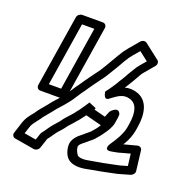

<svg xmlns="http://www.w3.org/2000/svg" viewBox="-140 -877 1050 1071"><g transform="rotate(20 385.0 -341.5)"><path d="M552.3 -292.6C552.4 -296.7 551.5 -293.9 550.4 -297.2C548.2 -303.6 538.8 -322.3 514.5 -306C507.1 -301 497.5 -293.8 493.9 -285.1L480.9 -253.3L412.6 -271.1L416.6 -280.6C416.6 -280.6 373.2 -298.7 373.2 -298.7C359.4 -278.6 345.2 -255.2 333.4 -240.2C319.6 -224.5 313.8 -213.3 308.4 -208.7C306.2 -206.8 304 -204.2 302.7 -202.2C298.9 -196.5 277.7 -176.1 266.9 -161.5L253.5 -143.2C247.4 -136 239.5 -126.9 230.7 -117.2C209.9 -94.9 194.6 -66.8 180.5 -50.3C177.9 -47.4 175.8 -43.6 174.8 -40.3L161.9 -1.7L91.9 -13.6L103.7 -50.4C110.3 -73.5 121 -84.1 139.4 -108.7C146.8 -117.8 151.9 -125.1 155.5 -131.4C163.9 -142.9 185.6 -166.4 197.3 -182.1L212 -200.8C218.3 -208.8 232.9 -223.2 244.5 -237.3C253.2 -248.2 271.3 -268.7 281.3 -283.8C296.1 -306.2 310.3 -329.9 324.3 -347.7C324.8 -348.4 325.4 -349.3 325.8 -349.8C350.8 -387.8 380 -426.5 407.1 -463.6C407.6 -464.3 408.3 -465.3 408.6 -465.8C430.5 -502.1 455.7 -541.4 477.1 -580.6C490.9 -603.9 496.6 -611.5 510.2 -628L541.7 -665.2L595 -623.7L563.3 -586.2C555.7 -577.3 549.1 -568.6 540.3 -552.3C530.6 -535.6 523.5 -526.8 513.9 -507.5C507.1 -495.2 502.7 -487.9 499 -482.2L489.8 -468.2C489.3 -467.4 488.7 -466.4 488.4 -465.8C477.3 -445 466.6 -430.4 451.1 -407.8C444.4 -399.6 439.1 -392.7 434.8 -386.2C434.8 -386.2 439.5 -334.1 468.7 -356C503.1 -382 533.3 -406.8 573.8 -395.7C618.6 -385.4 634.7 -338.9 623.1 -266L619.3 -242C615.9 -220.1 604.9 -195 594.5 -175.2L578.6 -148.2C572.1 -137.7 566.6 -129.4 559.9 -119.8C559.9 -119.8 530.5 -74.5 580.7 -83.4C600.6 -86.9 621.1 -90.1 642.2 -97.2L686.9 -109.2L695.5 -38.9L651.1 -26.3C609.4 -18.1 567.5 -8 526.8 -1.7C481.5 5.4 445.5 17.3 417.9 4.9C411.8 2.2 396.2 -21.3 395.4 -43.3C395.2 -49.5 397.6 -57 412.6 -69.3C419.4 -74.5 424 -78.2 429.9 -83.3L446.1 -97.3C451 -101.6 462.2 -108.7 472.6 -120.7C487.6 -137.3 501.6 -154.4 515 -174.8C523.2 -187.2 541.6 -212.1 546.3 -242L550.1 -266C551.9 -277.2 551.3 -269 552.3 -292.6ZM169.7 51.7C181.4 53.6 197 45.4 201.7 31.3L220.9 -26.5C239.1 -49.1 253.2 -73.6 265.6 -86.8C276.4 -98.7 285.1 -107.8 292.2 -117.5L305.7 -135.8C313.6 -145.1 329.6 -160.4 341.3 -176.2C355.3 -189.7 364.3 -205.3 369.4 -211C373.6 -215.6 376.7 -220.2 380.6 -225.8L475.9 -201C464.8 -181.9 451.1 -165.8 436.8 -150C433.3 -146.2 428.2 -142.9 416.3 -132.7L400.1 -118.7C395 -114.2 390.9 -110.9 385.3 -106.7C360.6 -86.8 343.7 -61.6 344.8 -33.7C346 -2.6 358.7 37.4 391.9 51.4C438.9 71.8 491.4 53.2 526.9 47.7C570.7 40.9 615.6 30 654.3 22.5C654.9 22.4 655.9 22.2 656.7 22L726.8 2C738.6 -1.4 750.3 -14.9 748.6 -28.7L734.3 -146.7C732.9 -158.8 720.5 -167.9 706.3 -164.1L635.2 -145.1C632.9 -144.4 632.8 -144.3 630.2 -143.4L637.7 -156.2C651 -178.8 664.3 -210.5 669.3 -242L673.1 -266C685.7 -345.3 671.5 -425.6 593.4 -444.3C571.8 -449.9 552.1 -449.8 530.2 -444.2C530.6 -444.9 530.3 -444.3 531.7 -447L540.2 -459.8C556.7 -485 566 -503.1 583.7 -533.7C591.4 -547.9 591.5 -546.8 600.5 -558.4L649.1 -615.8C657.8 -626 658.7 -642.4 648.3 -650.5L558.4 -720.5C548.3 -728.4 532 -725.4 522.5 -714.2L473.2 -656C458 -637.6 448.6 -624.7 433.8 -599.4C422.9 -579.3 419.4 -576.4 406.1 -552C393.5 -528.7 382.7 -513.5 366.9 -487.3C340.8 -451.7 312.4 -414.3 285.3 -373.2C268.8 -351.8 254.6 -328.2 241.2 -307.8C236.2 -301.8 229.7 -293.3 225 -286.2C222 -281.7 215.4 -275.2 207 -264.6C199.5 -255.6 183.9 -240.3 173.8 -227.2L158.5 -207.9C149.1 -194.9 126.5 -171.5 114.3 -153.8C110.6 -148.4 109.4 -145.2 101.7 -135.9C85.2 -115.8 66.2 -94.4 55.3 -57.5L35.9 3C31.9 15.3 38.2 29.4 51.9 31.7ZM184.9 -694H257.9L198.2 -317H125.2ZM167.8 -744C157.1 -744 141.3 -734.1 138.9 -719L71.2 -292C69.5 -281.3 77.2 -267 92.3 -267H215.3C226 -267 241.8 -276.9 244.2 -292L311.9 -719C313.6 -729.7 306 -744 290.8 -744Z"/></g></svg>

Font: Tape
Style: Regular
Weight: 500
Foundry: Cannot Into Space Fonts
Version: Version 0.97